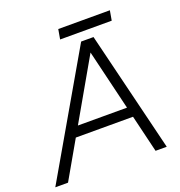

<svg xmlns="http://www.w3.org/2000/svg" viewBox="-175 -928 985 1049"><g transform="rotate(-20 318.0 -403.5)"><path d="M-32 0 373 -700H443L42 0ZM551 0 383 -700H445L616 0ZM140 -217 150 -275H520L510 -217ZM269 -750 279 -807H579L569 -750Z"/></g></svg>

Font: Figtree Light Light
Style: Italic
Weight: 300
Italic angle: -9.5°
Version: Version 2.000